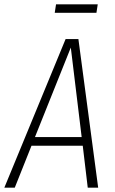

<svg xmlns="http://www.w3.org/2000/svg" viewBox="-36 -864 530 884"><path d="M368 0 345 -193H109L32 0H-16L266 -684H325L416 0ZM125 -233H340L290 -645ZM408 -805H216L222 -844H414Z"/></svg>

Font: Fira Sans Extra Condensed ExtraLight
Style: Italic
Weight: 275
Width: 3
Italic angle: -8°
Designer: Carrois Corporate & Edenspiekermann AG
Foundry: Carrois Corporate GbR & Edenspiekermann AG
Version: Version 4.203